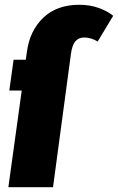

<svg xmlns="http://www.w3.org/2000/svg" viewBox="-20 -784 494 804"><path d="M454 -718 389 -610Q361 -627 333 -627Q309 -627 295.5 -611Q282 -595 277 -558L202 0H15L71 -405H19L37 -534H88L93 -569Q105 -656 161.5 -710Q218 -764 312 -764Q356 -764 392.5 -751Q429 -738 454 -718Z"/></svg>

Font: Fira Sans Extra Condensed Black
Style: Italic
Weight: 900
Width: 3
Italic angle: -8°
Designer: Carrois Corporate & Edenspiekermann AG
Foundry: Carrois Corporate GbR & Edenspiekermann AG
Version: Version 4.203